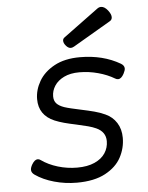

<svg xmlns="http://www.w3.org/2000/svg" viewBox="-57 -869 714 925"><g transform="rotate(-5 300.0 -406.5)"><path d="M466.3 -822.8Q482.9 -822.8 499 -802.7Q513.7 -783.7 513.7 -769.5Q513.7 -756.8 502.9 -750.5L320.3 -643.6Q311.5 -638.7 304.7 -638.7Q293 -638.7 282.2 -650.9Q270.5 -664.1 270.5 -676.3Q270.5 -685.5 278.3 -691.4L448.2 -816.4Q457 -822.8 466.3 -822.8ZM538.6 -541.5Q554.7 -531.7 554.7 -517.6Q554.7 -507.8 546.4 -492.2Q533.7 -468.8 518.6 -468.8Q510.7 -468.8 504.4 -473.1Q470.2 -493.7 425.5 -505.9Q380.9 -518.1 334.5 -518.1Q291 -518.1 260.5 -503.2Q230 -488.3 214.6 -464.4Q199.2 -440.4 199.2 -413.6Q199.2 -392.1 210.9 -379.2Q222.7 -366.2 247.6 -357.4Q262.2 -352.5 282.5 -347.9Q302.7 -343.3 322.8 -338.9Q364.3 -330.1 391.1 -323Q418 -315.9 442.4 -304.7Q477.1 -289.1 496.6 -258.3Q516.1 -227.5 516.1 -185.5Q516.1 -135.7 492.4 -91.3Q468.8 -46.9 415.3 -18.1Q361.8 10.7 277.3 10.7Q221.2 10.7 168.2 -4.2Q115.2 -19 76.7 -45.9Q62 -56.2 62 -70.3Q62 -81.1 70.8 -96.2Q84 -118.2 98.6 -118.2Q106 -118.2 112.3 -113.3Q146.5 -88.9 191.9 -75.2Q237.3 -61.5 285.2 -61.5Q335 -61.5 369.4 -76.9Q403.8 -92.3 420.9 -118.4Q438 -144.5 438 -176.3Q438 -221.2 393.1 -241.7Q376 -249.5 355 -255.1Q334 -260.7 298.3 -268.6Q265.6 -275.4 241 -282Q216.3 -288.6 195.3 -297.4Q121.1 -329.1 121.1 -406.7Q121.1 -451.2 145.5 -493.4Q169.9 -535.6 220 -563Q270 -590.3 343.8 -590.3Q455.1 -590.3 538.6 -541.5Z"/></g></svg>

Font: Courier Prime Sans
Style: Italic
Weight: 400
Italic angle: -10°
Designer: Alan Dague-Greene
Foundry: Quote-Unquote Apps
Version: Version 3.020